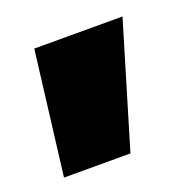

<svg xmlns="http://www.w3.org/2000/svg" viewBox="-65 -233 407 409"><g transform="rotate(-20 138.5 -28.0)"><path d="M16.1 111.9 50.6 -168H250.6L166.7 111.9Z"/></g></svg>

Font: Titillium Web SemiBold
Style: Regular
Weight: 600
Designer: Mohamed Gaber, Accademia di Belle Arti di Urbino
Foundry: Kief Type Foundry, Accademia di Belle Arti di Urbino
Version: Version 3.000; ttfautohint (v1.8.4)